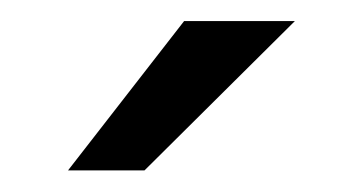

<svg xmlns="http://www.w3.org/2000/svg" viewBox="-20 -717 345 182"><path d="M44.5 -555.5 154.5 -697H259.5L117 -555.5Z"/></svg>

Font: HK Grotesk Medium
Style: Regular
Weight: 500
Designer: Alfredo Marco Pradil
Foundry: Hanken Design Co.
Version: Version 3.001;FEAKit 1.0